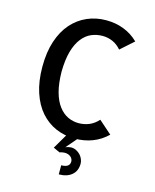

<svg xmlns="http://www.w3.org/2000/svg" viewBox="-139 -824 932 1154"><g transform="rotate(15 327.5 -246.5)"><path d="M577.1 -73.2Q537.1 -34.2 486.3 -14.6Q435.5 4.9 377 4.9Q312.5 4.9 258.3 -18.6Q204.1 -42 163.6 -87.9Q123 -133.8 100.1 -203.1Q77.1 -272.5 77.1 -363.3Q77.1 -454.1 100.1 -522.9Q123 -591.8 163.6 -637.7Q204.1 -683.6 258.8 -707.5Q313.5 -731.4 377 -731.4Q435.5 -731.4 486.3 -711.9Q537.1 -692.4 577.1 -653.3L496.1 -581.1Q471.7 -609.4 441.9 -622.1Q412.1 -634.8 379.9 -634.8Q343.8 -634.8 311 -621.1Q278.3 -607.4 252.4 -574.7Q226.6 -542 211.9 -490.2Q197.3 -438.5 196.3 -363.3Q197.3 -290 211.4 -238.3Q225.6 -186.5 250.5 -153.8Q275.4 -121.1 307.1 -106Q338.9 -90.8 374 -90.8Q409.2 -90.8 439.9 -103.5Q470.7 -116.2 496.1 -144.5ZM335.9 69.3Q352.5 62.5 370.1 61.5Q387.7 61.5 402.8 69.3Q418 77.1 428.2 88.4Q438.5 99.6 444.3 113.8Q450.2 127.9 450.2 141.6Q450.2 186.5 420.4 211.9Q390.6 237.3 339.8 237.3V180.7Q392.6 180.7 392.6 143.6Q392.6 127 378.4 114.7Q364.3 102.5 340.8 102.5Q328.1 102.5 309.6 108.4L269.5 89.8L326.2 -6.8H401.4Z"/></g></svg>

Font: Allerta
Style: Regular
Weight: 400
Designer: Matt McInerney
Foundry: Matt McInerney
Version: Version 1.0